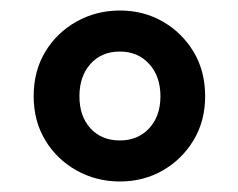

<svg xmlns="http://www.w3.org/2000/svg" viewBox="-20 -801 453 365"><path d="M208 -456Q163 -456 125.5 -477Q88 -498 66 -534.5Q44 -571 44 -618Q44 -666 66 -702.5Q88 -739 125.5 -760Q163 -781 208 -781Q253 -781 289.5 -760Q326 -739 348 -702.5Q370 -666 370 -618Q370 -571 348 -534.5Q326 -498 289.5 -477Q253 -456 208 -456ZM208 -534Q242 -534 263.5 -557Q285 -580 285 -618Q285 -656 263.5 -679.5Q242 -703 208 -703Q173 -703 152 -679.5Q131 -656 131 -618Q131 -580 152 -557Q173 -534 208 -534Z"/></svg>

Font: Noto Sans HK Thin ExtraBold
Style: Regular
Weight: 800
Version: Version 2.004-H2;hotconv 1.0.118;makeotfexe 2.5.65603